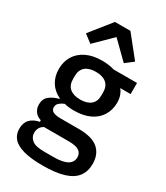

<svg xmlns="http://www.w3.org/2000/svg" viewBox="-238 -875 1021 1184"><g transform="rotate(30 272.0 -283.0)"><path d="M535 49Q535 103 507.5 139.5Q480 176 422 194Q364 212 270 212Q186 212 133.5 197Q81 182 57.5 154Q34 126 34 87Q34 44 57.5 19.5Q81 -5 123 -13V-24Q94 -33 79 -54Q64 -75 64 -104Q64 -144 91.5 -165.5Q119 -187 157 -196V-200Q110 -222 85.5 -262Q61 -302 61 -354Q61 -407 85.5 -447Q110 -487 156.5 -509.5Q203 -532 268 -532Q291 -532 313.5 -529Q336 -526 355 -520H522V-441H449V-439Q460 -428 468.5 -405Q477 -382 477 -354Q477 -302 452.5 -262Q428 -222 381.5 -200Q335 -178 269 -178Q250 -178 232.5 -180Q215 -182 201 -186Q182 -179 167 -166.5Q152 -154 152 -134Q152 -113 170.5 -104Q189 -95 224 -95H352Q448 -95 491.5 -57Q535 -19 535 49ZM269 -256Q317 -256 343.5 -278Q370 -300 370 -344V-365Q370 -409 343.5 -431Q317 -453 269 -453Q221 -453 194.5 -431Q168 -409 168 -365V-344Q168 -300 194.5 -278Q221 -256 269 -256ZM433 61Q433 33 411.5 17.5Q390 2 337 2H161Q143 12 134.5 27.5Q126 43 126 62Q126 93 151 113Q176 133 237 133H305Q369 133 401 115Q433 97 433 61ZM216 -778H326L446 -628L390 -585L271 -702L152 -585L96 -628Z"/></g></svg>

Font: IBM Plex Sans Medium
Style: Regular
Weight: 500
Designer: Mike Abbink, Paul van der Laan, Pieter van Rosmalen
Foundry: Bold Monday
Version: Version 3.201